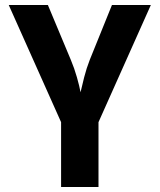

<svg xmlns="http://www.w3.org/2000/svg" viewBox="-20 -750 640 770"><path d="M225 0V-260L15 -730H172L264 -510Q278 -477 288.5 -440Q299 -403 303 -380Q308 -403 317.5 -440Q327 -477 340 -510L429 -730H585L375 -260V0Z"/></svg>

Font: JetBrains Mono NL ExtraBold
Style: Regular
Weight: 800
Designer: Philipp Nurullin, Konstantin Bulenkov
Foundry: JetBrains
Version: Version 2.304; ttfautohint (v1.8.4.7-5d5b)